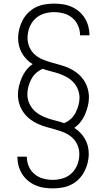

<svg xmlns="http://www.w3.org/2000/svg" viewBox="-20 -855 590 1060"><path d="M273 185Q248 185 223.5 181.5Q199 178 176 168Q153 158 134 142Q115 126 102 105Q89 84 82.5 60Q76 36 76 11V10H128V11Q128 38 139 63.5Q150 89 171 106.5Q192 124 218.5 131Q245 138 272 138Q301 138 329 129Q357 120 377.5 99.5Q398 79 408 51.5Q418 24 418 -5Q418 -31 407.5 -55Q397 -79 378 -96Q359 -113 335 -123Q311 -133 286 -140Q261 -147 236 -154Q211 -161 188 -171.5Q165 -182 144.5 -198Q124 -214 109 -235.5Q94 -257 86.5 -282Q79 -307 79 -333Q79 -357 85 -380.5Q91 -404 100.5 -426.5Q110 -449 125 -468Q140 -487 160 -501Q142 -512 127 -527.5Q112 -543 101 -562Q90 -581 85 -602Q80 -623 80 -644Q80 -670 86.5 -695.5Q93 -721 105 -743.5Q117 -766 135.5 -784.5Q154 -803 177 -814.5Q200 -826 226 -830.5Q252 -835 277 -835Q302 -835 326.5 -831.5Q351 -828 374 -818Q397 -808 416 -792Q435 -776 448 -755Q461 -734 467.5 -710Q474 -686 474 -661V-660H422V-661Q422 -688 411 -713.5Q400 -739 379 -756.5Q358 -774 331.5 -781Q305 -788 278 -788Q249 -788 221 -779Q193 -770 172.5 -749.5Q152 -729 142 -701.5Q132 -674 132 -645Q132 -619 142.5 -595Q153 -571 172 -554Q191 -537 215 -527Q239 -517 264 -510Q289 -503 314 -496Q339 -489 362 -478.5Q385 -468 405.5 -452Q426 -436 441 -414.5Q456 -393 463.5 -368Q471 -343 471 -317Q471 -293 465 -269.5Q459 -246 449.5 -223.5Q440 -201 425 -182Q410 -163 390 -149Q408 -138 423 -122.5Q438 -107 449 -88Q460 -69 465 -48Q470 -27 470 -6Q470 20 463.5 45.5Q457 71 445 93.5Q433 116 414.5 134.5Q396 153 373 164.5Q350 176 324 180.5Q298 185 273 185ZM334 -175Q354 -183 370.5 -198Q387 -213 397 -232.5Q407 -252 413 -273Q419 -294 419 -316Q419 -339 410 -361.5Q401 -384 385 -401Q369 -418 348.5 -429.5Q328 -441 305.5 -448.5Q283 -456 260.5 -461.5Q238 -467 216 -475Q196 -467 179.5 -452Q163 -437 153 -418Q143 -399 137 -377.5Q131 -356 131 -334Q131 -311 140 -288.5Q149 -266 165 -249Q181 -232 201.5 -220.5Q222 -209 244.5 -201.5Q267 -194 289.5 -188.5Q312 -183 334 -175Z"/></svg>

Font: Lode Dark Term
Style: Regular
Weight: 400
Monospace: yes
Designer: Belleve Invis
Foundry: Belleve Invis
Version: Version 29.2.0